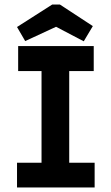

<svg xmlns="http://www.w3.org/2000/svg" viewBox="-20 -826 490 846"><path d="M55 0V-109H163V-513H60V-623H393V-513H285V-109H397V0ZM91 -645 55 -707 210 -806H244L389 -711L349 -644L227 -708Z"/></svg>

Font: Inconsolata SemiCondensed Black
Style: Regular
Weight: 900
Width: 4
Monospace: yes
Designer: Raph Levien, Cyreal, Brenton Simpson
Foundry: Raph Levien, Cyreal, Google
Version: Version 3.001; ttfautohint (v1.8.2.53-6de2)